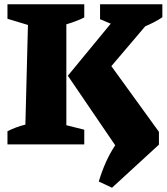

<svg xmlns="http://www.w3.org/2000/svg" viewBox="-20 -677 781 900"><path d="M15 0V-62Q55 -82 99 -93L111 -560L15 -589V-657H375V-595Q336 -576 291 -563V-90L375 -69V0ZM505 203 443 174Q458 124 477 82Q496 40 520 4L298 -322L499 -566L449 -587V-657H741V-596Q703 -571 661 -554L502 -367L725 -59V1Z"/></svg>

Font: Piazzolla ExtraBold
Style: Regular
Weight: 800
Designer: Juan Pablo del Peral
Foundry: Huerta Tipografica
Version: Version 1.330